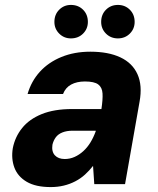

<svg xmlns="http://www.w3.org/2000/svg" viewBox="-20 -748 643 780"><path d="M186 12Q125 12 88.5 -9.5Q52 -31 38.5 -67Q25 -103 32 -146Q41 -192 70 -228Q99 -264 149.5 -284.5Q200 -305 273 -305H392Q398 -344 396.5 -368.5Q395 -393 379 -405Q363 -417 325 -417Q292 -417 269 -404.5Q246 -392 236 -366H92Q107 -418 142 -456.5Q177 -495 229.5 -516.5Q282 -538 347 -538Q420 -538 469 -515Q518 -492 538.5 -446.5Q559 -401 547 -335L488 0H363L358 -74Q343 -55 325.5 -39Q308 -23 286 -11.5Q264 0 239 6Q214 12 186 12ZM243 -102Q264 -102 283 -110.5Q302 -119 318.5 -134Q335 -149 347.5 -169.5Q360 -190 369 -215V-217H275Q251 -217 233.5 -210Q216 -203 206.5 -190Q197 -177 193 -160Q189 -132 203 -117Q217 -102 243 -102ZM268 -592Q240 -592 220.5 -611.5Q201 -631 201 -659Q201 -689 220.5 -708.5Q240 -728 268 -728Q298 -728 317.5 -708.5Q337 -689 337 -659Q337 -631 317.5 -611.5Q298 -592 268 -592ZM459 -592Q430 -592 410.5 -611.5Q391 -631 391 -659Q391 -689 410.5 -708.5Q430 -728 459 -728Q488 -728 507.5 -708.5Q527 -689 527 -659Q527 -631 507.5 -611.5Q488 -592 459 -592Z"/></svg>

Font: DM Sans 9pt Black
Style: Italic
Weight: 900
Italic angle: -10°
Version: Version 4.004;gftools[0.9.30]